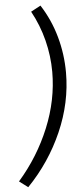

<svg xmlns="http://www.w3.org/2000/svg" viewBox="-81 -899 439 1057"><g transform="rotate(-5 138.5 -371.0)"><path d="M-17 88Q93 -38 155.5 -190Q218 -342 218 -497Q218 -585 196 -672Q174 -759 131 -837L185 -866Q239 -782 266 -685Q293 -588 293 -487Q293 -321 223 -161.5Q153 -2 31 124Z"/></g></svg>

Font: Bitter Pro
Style: Italic
Weight: 400
Italic angle: -9°
Designer: Sol Matas, and Bitter project Authors
Foundry: Sol Matas
Version: Version 1.010